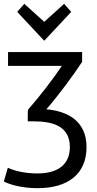

<svg xmlns="http://www.w3.org/2000/svg" viewBox="-24 -794 506 1003"><path d="M121 -160V-196L122 -221C187 -294 262 -393 299 -450H18V-522H405V-471C365 -409 283 -297 218 -223C327 -214 428 -163 428 -26C428 117 329 189 172 189C93 189 28 171 -4 154L17 82C47 97 102 112 171 112C282 112 341 63 341 -26C341 -139 244 -160 154 -160ZM103 -774 207 -680 311 -774 348 -732 207 -581 66 -732Z"/></svg>

Font: Repo Regular
Style: Regular
Weight: 400
Designer: Stefan Peev
Foundry: Context Ltd
Version: Version 1.502